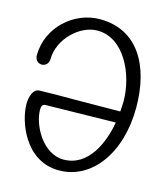

<svg xmlns="http://www.w3.org/2000/svg" viewBox="-123 -932 905 1039"><g transform="rotate(15 329.5 -413.0)"><path d="M535 -319C515 -202 452 -52 313 -52C195 -52 121 -196 121 -279C121 -299 125 -312 145 -312ZM543 -383C492 -383 332 -381 287 -381C213 -381 138 -381 91 -379C57 -378 42 -334 42 -290C42 -197 112 11 304 11C486 11 621 -168 621 -425C621 -658 522 -837 308 -837C165 -837 28 -719 28 -559C28 -540 41 -518 66 -518C92 -518 105 -540 105 -559C105 -672 213 -774 311 -774C462 -774 546 -590 546 -439C546 -423 544 -402 543 -383Z"/></g></svg>

Font: Life Savers
Style: Bold
Weight: 700
Designer: Pablo Impallari, Rodrigo Fuenzalida, Brenda Gallo
Foundry: Pablo Impallari, Rodrigo Fuenzalida, Brenda Gallo
Version: Version 3.000